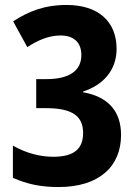

<svg xmlns="http://www.w3.org/2000/svg" viewBox="-20 -744 555 774"><path d="M216 10C381 10 468 -74 468 -200C468 -298 413 -355 315 -372V-375C395 -401 450 -460 450 -547C450 -661 372 -724 249 -724C157 -724 93 -697 33 -658L90 -554C127 -578 172 -601 224 -601C275 -601 308 -575 308 -522C308 -462 264 -425 166 -425H126V-308H166C273 -308 315 -275 315 -208C315 -145 280 -112 194 -112C143 -112 86 -126 32 -157V-27C92 -1 145 10 216 10Z"/></svg>

Font: Noto Sans Oriya Cond Bold
Style: Bold
Weight: 700
Width: 3
Designer: Amélie Bonet and Sol Matas
Foundry: Google LLC
Version: Version 2.006